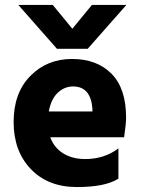

<svg xmlns="http://www.w3.org/2000/svg" viewBox="-20 -750 573 775"><path d="M334 -553H210L54 -730H193L272 -634L351 -730H490ZM275 -401Q240 -401 213 -375.5Q186 -350 177 -300H353V-312Q346 -401 275 -401ZM458 -29Q406 5 290 5Q174 5 104.5 -67.5Q35 -140 35 -257.5Q35 -375 102.5 -443.5Q170 -512 270.5 -512Q371 -512 430 -452.5Q489 -393 489 -275Q489 -252 481 -196H183Q198 -154 235 -131Q272 -108 324 -108Q401 -108 458 -151Z"/></svg>

Font: Hind Mysuru
Style: Bold
Weight: 700
Designer: Manushi Parikh, Hitesh Malaviya
Foundry: Indian Type Foundry
Version: Version 0.703;PS 1.0;hotconv 1.0.86;makeotf.lib2.5.63406